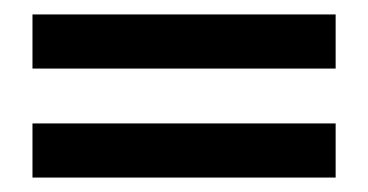

<svg xmlns="http://www.w3.org/2000/svg" viewBox="-20 -389 510 266"><path d="M25 -294V-369H445V-294ZM25 -143V-218H445V-143Z"/></svg>

Font: MB Grotesk
Style: Regular
Weight: 400
Designer: Nawras Khrais
Foundry: Nawras Khrais
Version: Version 1.000;PS 001.000;hotconv 1.0.88;makeotf.lib2.5.64775